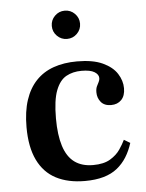

<svg xmlns="http://www.w3.org/2000/svg" viewBox="-51 -733 597 785"><g transform="rotate(-5 247.0 -340.5)"><path d="M266 10Q197 10 148 -15.5Q99 -41 73 -94.5Q47 -148 47 -230Q47 -294 62.5 -341Q78 -388 107.5 -419Q137 -450 179.5 -465Q222 -480 276 -480Q341 -480 381 -461.5Q421 -443 439.5 -414Q458 -385 458 -354Q458 -323 442 -306.5Q426 -290 400 -290Q372 -290 358 -307Q344 -324 344 -347Q344 -362 348.5 -371.5Q353 -381 357 -388.5Q361 -396 361 -404Q361 -419 344 -429.5Q327 -440 291 -440Q255 -440 228 -425Q201 -410 185.5 -370Q170 -330 170 -255Q170 -187 184.5 -141.5Q199 -96 229 -74Q259 -52 305 -52Q349 -52 375.5 -68Q402 -84 416.5 -105.5Q431 -127 439 -144L464 -129Q454 -97 438 -71.5Q422 -46 399 -27.5Q376 -9 343 0.5Q310 10 266 10ZM244 -575Q220 -575 203 -592Q186 -609 186 -633Q186 -657 203 -674Q220 -691 244 -691Q268 -691 285 -674Q302 -657 302 -633Q302 -609 285 -592Q268 -575 244 -575Z"/></g></svg>

Font: Frank Ruhl Libre Medium
Style: Regular
Weight: 500
Designer: Yanek Iontef
Foundry: Fontef
Version: Version 6.004